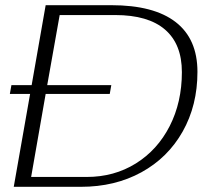

<svg xmlns="http://www.w3.org/2000/svg" viewBox="-20 -720 809 740"><path d="M741 -443Q741 -314 684 -213Q627 -112 525 -56Q423 0 292 0H33L96 -358H18L24 -392H102L156 -700H409Q573 -700 657 -635Q741 -570 741 -443ZM681 -442Q681 -550 616 -606Q551 -662 424 -662H210L162 -392H409L403 -358H156L100 -38H314Q420 -38 503.5 -90Q587 -142 634 -234Q681 -326 681 -442Z"/></svg>

Font: Fahkwang ExtraLight
Style: Italic
Weight: 275
Italic angle: -10°
Designer: Suppakit Chalermlarp | Katatrad Co.,Ltd.
Foundry: Cadson Demak Co.,Ltd.
Version: Version 1.000; ttfautohint (v1.6)